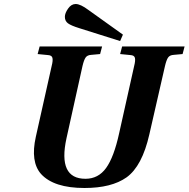

<svg xmlns="http://www.w3.org/2000/svg" viewBox="-20 -924 942 959"><path d="M304 -840Q304 -858 320 -881Q336 -904 358 -904Q382 -904 422 -874L594 -751L580 -719L377 -783Q335 -796 319.5 -807.5Q304 -819 304 -840ZM159 -241 238 -594Q245 -621 242 -634.5Q239 -648 219 -649L168 -654L178 -692H490L480 -654L436 -650Q416 -649 407.5 -636.5Q399 -624 392 -594L312 -233Q268 -31 407 -31Q471 -31 510 -85Q549 -139 575 -258L650 -594Q657 -621 654 -634.5Q651 -648 631 -649L580 -654L590 -692H902L892 -654L848 -650Q828 -649 819.5 -636.5Q811 -624 804 -594L726 -253Q690 -94 612 -38Q537 15 402 15Q249 15 185 -55Q131 -116 159 -241Z"/></svg>

Font: Lingua Franca
Style: Bold Italic
Weight: 700
Italic angle: -13°
Version: Version 1.19